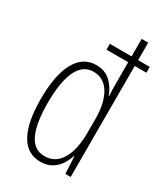

<svg xmlns="http://www.w3.org/2000/svg" viewBox="-190 -846 821 941"><g transform="rotate(30 220.0 -375.0)"><path d="M196 10Q121 10 83 -58.5Q45 -127 45 -258Q45 -395 85 -466.5Q125 -538 198 -538Q251 -538 283 -505.5Q315 -473 326 -436H328Q327 -455 326.5 -472Q326 -489 326 -505V-628H203V-661H326V-760H363V-661H429V-628H363V0H333L328 -98H326Q318 -72 302 -47Q286 -22 259.5 -6Q233 10 196 10ZM201 -24Q261 -24 293.5 -78.5Q326 -133 326 -227V-306Q326 -397 294 -450Q262 -503 203 -503Q144 -503 114 -440.5Q84 -378 84 -258Q84 -146 111.5 -85Q139 -24 201 -24Z"/></g></svg>

Font: Noto Sans Malayalam ExtraCondensed ExtraLight
Style: Regular
Weight: 200
Width: 2
Designer: Jelle Bosma - Monotype Design Team
Foundry: Monotype Imaging Inc.
Version: Version 2.104; ttfautohint (v1.8.4.7-5d5b)